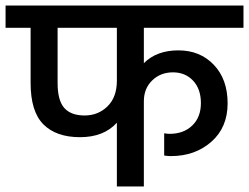

<svg xmlns="http://www.w3.org/2000/svg" viewBox="-44 -670 895 690"><path d="M831 -570H473V-443Q519 -489 597 -489Q675 -489 724.5 -437Q774 -385 774 -298.5Q774 -212 715.5 -160.5Q657 -109 570 -109Q560 -109 546 -111V-191Q558 -189 565 -189Q616 -189 647 -219Q678 -249 678 -299.5Q678 -350 650 -380Q622 -410 577.5 -410Q533 -410 503 -381Q473 -352 473 -306V0H376V-229Q329 -177 243.5 -177Q158 -177 112 -223Q66 -269 66 -372V-570H-24V-650H831ZM376 -380V-570H163V-372Q163 -309 187 -282Q211 -255 260 -255Q309 -255 342.5 -288Q376 -321 376 -380Z"/></svg>

Font: Hind Medium
Style: Regular
Weight: 500
Designer: Manushi Parikh, Satya Rajpurohit
Foundry: Indian Type Foundry
Version: Version 1.201;PS 1.0;hotconv 1.0.78;makeotf.lib2.5.61930; tt